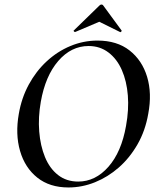

<svg xmlns="http://www.w3.org/2000/svg" viewBox="-20 -815 694 847"><path d="M282 12Q199 12 144.5 -31.5Q90 -75 68.5 -149Q47 -223 63 -313Q75 -383 107 -442Q139 -501 186 -544.5Q233 -588 290.5 -612Q348 -636 410 -636Q496 -636 551.5 -592.5Q607 -549 629 -476Q651 -403 634 -313Q621 -238 586.5 -178Q552 -118 504 -76Q456 -34 399 -11Q342 12 282 12ZM325 -14Q401 -14 458.5 -79.5Q516 -145 536 -260Q549 -331 544 -394Q539 -457 517.5 -506Q496 -555 458.5 -583.5Q421 -612 371 -612Q294 -612 237 -546Q180 -480 160 -366Q148 -298 153 -235Q158 -172 178.5 -122Q199 -72 236 -43Q273 -14 325 -14ZM312 -674Q310 -673 306.5 -676Q303 -679 306 -681L418 -790Q422 -795 427.5 -795Q433 -795 436 -790L516 -681Q518 -679 515 -675.5Q512 -672 509 -674L418 -719Z"/></svg>

Font: Cormorant SemiBold
Style: Italic
Weight: 600
Italic angle: -10°
Designer: Christian Thalmann (Catharsis Fonts)
Foundry: Catharsis Fonts
Version: Version 4.000